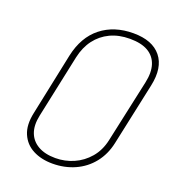

<svg xmlns="http://www.w3.org/2000/svg" viewBox="-133 -817 835 929"><g transform="rotate(20 284.5 -352.5)"><path d="M141 -508 74 -188Q60 -123 79 -78.5Q98 -34 141 -11.5Q184 11 242 11Q304 11 356.5 -12.5Q409 -36 444.5 -80.5Q480 -125 493 -186L562 -508Q583 -606 538.5 -661Q494 -716 396 -716Q297 -716 230 -663Q163 -610 141 -508ZM105 -186 174 -511Q186 -566 215 -604.5Q244 -643 288 -664Q332 -685 389 -685Q448 -685 483 -664.5Q518 -644 530.5 -605.5Q543 -567 531 -512L461 -189Q449 -134 416.5 -96Q384 -58 339.5 -38.5Q295 -19 246 -19Q192 -19 156.5 -39.5Q121 -60 107.5 -97Q94 -134 105 -186Z"/></g></svg>

Font: Advent Pro ExtraLight
Style: Italic
Weight: 250
Italic angle: -12°
Version: Version 3.000